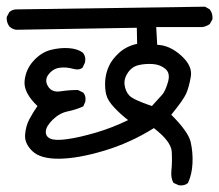

<svg xmlns="http://www.w3.org/2000/svg" viewBox="-22 -579 655 574"><path d="M513 -25 497 -32Q488 -46 490.5 -70Q493 -94 491.5 -125Q490 -156 438 -196Q368 -152 289.5 -128.5Q211 -105 155 -104.5Q99 -104 75 -127Q51 -150 53 -176Q55 -202 65.5 -222Q76 -242 90 -262Q48 -302 51.5 -337Q55 -372 78.5 -397.5Q102 -423 130.5 -430Q159 -437 184.5 -435Q210 -433 225 -422Q236 -410 232 -392L225 -377Q215 -368 195.5 -373.5Q176 -379 156.5 -376.5Q137 -374 123.5 -357Q110 -340 121.5 -321Q133 -302 159 -306Q185 -310 211 -310L227 -302Q236 -292 233 -275L227 -261Q205 -251 180.5 -246Q156 -241 136 -221.5Q116 -202 115 -186.5Q114 -171 128.5 -164.5Q143 -158 179 -163Q215 -168 264.5 -182.5Q314 -197 361 -220Q340 -236 320 -257Q300 -278 295.5 -296.5Q291 -315 292.5 -337.5Q294 -360 303.5 -381Q313 -402 334.5 -421.5Q356 -441 388 -448L387 -496L26 -490Q14 -492 6 -500Q-3 -512 -2 -528L6 -543Q16 -552 32 -551L591 -559L605 -551Q615 -538 613 -521L605 -507Q595 -500 583 -498H445L448 -445Q485 -444 519.5 -413Q554 -382 548.5 -350Q543 -318 534.5 -299Q526 -280 490 -236Q541 -185 548 -154.5Q555 -124 553.5 -91Q552 -58 540 -32Q530 -23 513 -25ZM463 -296Q472 -306 480 -333Q488 -360 472.5 -373Q457 -386 435 -387.5Q413 -389 393 -384.5Q373 -380 360.5 -362Q348 -344 350.5 -325Q353 -306 364.5 -293.5Q376 -281 432 -262Z"/></svg>

Font: NaniFont Regular
Style: Regular
Weight: 400
Designer: Nanigashitei
Version: Version 1.036